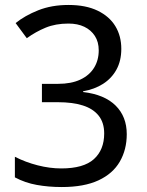

<svg xmlns="http://www.w3.org/2000/svg" viewBox="-20 -744 591 774"><path d="M229 10Q176 10 128.5 1.5Q81 -7 40 -29V-112Q83 -90 132 -77.5Q181 -65 227 -65Q317 -65 358.5 -102.5Q400 -140 400 -206Q400 -250 377.5 -278Q355 -306 313.5 -319Q272 -332 214 -332H149V-406H214Q267 -406 303.5 -423Q340 -440 359 -470.5Q378 -501 378 -541Q378 -575 362.5 -599Q347 -623 320 -636Q293 -649 256 -649Q204 -649 164 -632.5Q124 -616 88 -590L43 -651Q80 -681 134 -702.5Q188 -724 256 -724Q326 -724 373.5 -701Q421 -678 445 -638.5Q469 -599 469 -547Q469 -499 449.5 -463.5Q430 -428 395.5 -406Q361 -384 315 -376V-373Q401 -363 446 -318.5Q491 -274 491 -203Q491 -141 463 -92.5Q435 -44 377 -17Q319 10 229 10Z"/></svg>

Font: uhindi85
Style: Book
Weight: 400
Designer: Jelle Bosma - Monotype Design Team
Foundry: Monotype Imaging Inc.
Version: Version 2.003